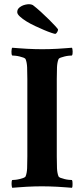

<svg xmlns="http://www.w3.org/2000/svg" viewBox="-20 -889 399 913"><path d="M181 -655Q197 -655 215.5 -655.5Q234 -656 252.5 -657Q271 -658 289 -659.5Q307 -661 322 -662Q325 -658 325.5 -644Q326 -630 322 -625Q317 -625 307 -624Q297 -623 287 -620.5Q277 -618 268.5 -615Q260 -612 258 -607Q252 -592 251 -568.5Q250 -545 250 -513V-145Q250 -113 251 -89.5Q252 -66 258 -51Q260 -46 268.5 -43Q277 -40 287 -37.5Q297 -35 307 -34Q317 -33 322 -33Q324 -30 324.5 -25Q325 -20 325 -14Q325 -8 324.5 -3Q324 2 322 4Q307 3 289 1.5Q271 0 251.5 -1Q232 -2 213.5 -2.5Q195 -3 179 -3Q163 -3 144.5 -2.5Q126 -2 107.5 -1Q89 0 71 1.5Q53 3 38 4Q37 2 36 -3Q35 -8 35 -14Q35 -20 35.5 -25Q36 -30 38 -33Q43 -33 53 -34Q63 -35 73 -37.5Q83 -40 91.5 -43Q100 -46 102 -51Q108 -66 109 -89.5Q110 -113 110 -145V-513Q110 -545 109 -568.5Q108 -592 102 -607Q100 -612 91.5 -615Q83 -618 73 -620.5Q63 -623 53 -624Q43 -625 38 -625Q34 -630 34.5 -644Q35 -658 38 -662Q53 -661 71 -659.5Q89 -658 108.5 -657Q128 -656 146.5 -655.5Q165 -655 181 -655ZM256 -748Q256 -743 251.5 -735.5Q247 -728 242 -728Q239 -728 224 -733Q209 -738 189 -746.5Q169 -755 146.5 -765.5Q124 -776 105.5 -787.5Q87 -799 74.5 -810.5Q62 -822 62 -831Q62 -842 68 -849Q74 -856 83 -860.5Q92 -865 101.5 -867Q111 -869 118 -869Q128 -869 136 -865Q153 -852 174 -833Q195 -814 213 -796Q231 -778 243.5 -764.5Q256 -751 256 -748Z"/></svg>

Font: Vermiglione
Style: Bold
Weight: 700
Version: Version 1.000